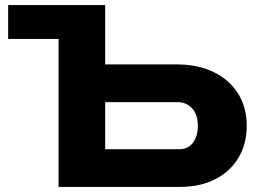

<svg xmlns="http://www.w3.org/2000/svg" viewBox="-20 -734 1002 754"><path d="M210 -581H12V-714H393V-481H675Q757 -481 819 -451Q881 -421 915 -366.5Q949 -312 949 -241Q949 -169 916.5 -114.5Q884 -60 824.5 -30Q765 0 687 0H210ZM685 -148Q718 -148 737.5 -173Q757 -198 757 -240Q757 -283 735 -308Q713 -333 675 -333H393V-148Z"/></svg>

Font: Non Bureau Extended
Style: Bold
Weight: 700
Width: 7
Designer: Jona Saucedo
Foundry: Non Foundry
Version: Version 1.000; ttfautohint (v1.8.4)